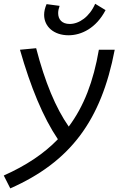

<svg xmlns="http://www.w3.org/2000/svg" viewBox="-55 -786 661 1036"><path d="M0.5 230.5C324.2 87.4 490.7 -134.8 564 -517.6H478.5C449.2 -346.7 397.5 -211.9 315.9 -103C245.6 -203.6 187.5 -343.3 140.1 -525.9L52.7 -517.6C109.9 -317.4 177.2 -153.3 257.3 -34.7C181.6 43.9 85.4 107.4 -34.7 161.1ZM314.9 -595.7C383.8 -595.7 463.9 -633.8 514.6 -731.4L458.5 -765.6C428.2 -695.3 371.6 -656.7 321.3 -656.7C279.3 -656.7 258.8 -681.2 258.8 -715.3C258.8 -727.5 261.7 -740.7 266.6 -754.4L196.3 -763.7C187.5 -743.2 183.1 -724.1 183.1 -706.1C183.1 -642.1 235.8 -595.7 314.9 -595.7Z"/></svg>

Font: Cascadia Mono NF SemiLight
Style: Italic
Weight: 350
Italic angle: -10°
Monospace: yes
Designer: Aaron Bell
Foundry: Saja Typeworks
Version: Version 2404.023